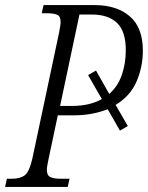

<svg xmlns="http://www.w3.org/2000/svg" viewBox="-39 -734 581 754"><path d="M-19 0 -12 -32H7Q40 -32 58 -45.5Q76 -59 88 -111L192 -601Q195 -616 197 -628Q199 -640 199 -648Q199 -670 185.5 -676Q172 -682 144 -682H125L132 -714H333Q419 -714 470.5 -670Q522 -626 522 -535Q522 -472 497.5 -414.5Q473 -357 415 -322L463 -239L432 -221L384 -305Q356 -294 322.5 -287.5Q289 -281 248 -281H188L152 -111Q149 -97 147 -85.5Q145 -74 145 -67Q145 -45 159 -38.5Q173 -32 199 -32H234L227 0ZM244 -318Q280 -318 309 -325Q338 -332 361 -345L307 -439L338 -457L390 -365Q424 -395 439.5 -440Q455 -485 455 -537Q455 -611 420.5 -644Q386 -677 321 -677H273L197 -318Z"/></svg>

Font: Noto Serif Condensed Light
Style: Italic
Weight: 300
Width: 3
Italic angle: -12°
Designer: Monotype Design Team
Foundry: Monotype Imaging Inc.
Version: Version 2.014; ttfautohint (v1.8.4.7-5d5b)